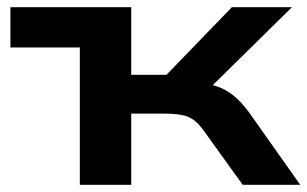

<svg xmlns="http://www.w3.org/2000/svg" viewBox="-20 -514 855 534"><path d="M202 0V-382H9V-494H345V-306H443L625 -494H792L537 -243L525 -285Q558 -282 582.5 -274Q607 -266 628.5 -249Q650 -232 673 -201L815 0H655L547 -150Q533 -170 518.5 -180.5Q504 -191 484 -194.5Q464 -198 433 -198H345V0Z"/></svg>

Font: Nunito Sans 10pt Expanded
Style: Bold
Weight: 700
Width: 7
Designer: Vernon Adams
Foundry: Vernon Adams
Version: Version 3.101;gftools[0.9.27]